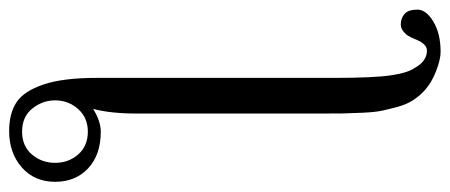

<svg xmlns="http://www.w3.org/2000/svg" viewBox="-292 -446 950 405"><g transform="rotate(-90 182.5 -243.0)"><path d="M173.8 -601.1Q173.8 -627.9 156.5 -649.4Q139.2 -670.9 107.9 -670.9Q77.1 -670.9 59.6 -650.1Q42 -629.4 42 -601.1Q42 -572.8 59.8 -552.5Q77.6 -532.2 107.9 -532.2Q137.2 -532.2 155.5 -552.7Q173.8 -573.2 173.8 -601.1ZM2 -601.1Q2 -645 32.5 -671.6Q63 -698.2 108.9 -698.2Q146.5 -698.2 169.9 -682.6Q193.4 -667 207.3 -625.7Q221.2 -584.5 221.2 -514.2V-13.2Q221.2 70.8 226.6 106.9Q231.9 143.1 242.2 157.2Q256.3 183.1 278.8 183.1Q293.5 183.1 303.2 157.2Q307.1 148.4 310.1 143.3Q313 138.2 319.6 133.1Q326.2 127.9 334 127.9Q346.7 127.9 356 135.7Q365.2 143.6 365.2 163.1Q365.2 181.2 340.1 196.5Q314.9 211.9 275.9 211.9Q260.3 211.9 235.6 202.4Q210.9 192.9 194.8 178.2Q183.1 167.5 174.3 154.1Q165.5 140.6 160.4 122.1Q155.3 103.5 152.1 88.6Q148.9 73.7 147.7 47.4Q146.5 21 146.2 4.9Q146 -11.2 146 -43.9V-429.2Q146 -484.4 155.8 -521Q129.4 -504.9 107.9 -504.9Q59.1 -504.9 30.5 -531.5Q2 -558.1 2 -601.1Z"/></g></svg>

Font: Linux Biolinum
Style: Regular
Weight: 400
Designer: Philipp H. Poll
Foundry: Philipp H. Poll
Version: Version 0.6.4